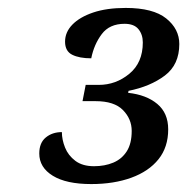

<svg xmlns="http://www.w3.org/2000/svg" viewBox="-20 -844 472 484"><path d="M210 -380Q147 -380 113 -401Q79 -422 79 -457Q79 -484 95.5 -497.5Q112 -511 136 -511Q136 -492 144 -472Q152 -452 170 -438.5Q188 -425 217 -425Q244 -425 265.5 -434Q287 -443 299.5 -462.5Q312 -482 312 -514Q312 -544 290 -566.5Q268 -589 221 -589H188L196 -630H229Q272 -630 306 -658Q340 -686 340 -737Q340 -757 329 -770.5Q318 -784 294 -784Q256 -784 236.5 -758Q217 -732 210 -697Q180 -697 162 -706Q144 -715 144 -739Q144 -763 162.5 -782Q181 -801 215 -812.5Q249 -824 297 -824Q366 -824 399 -797.5Q432 -771 432 -733Q432 -681 395.5 -653.5Q359 -626 304 -615L303 -610Q349 -605 376.5 -582Q404 -559 404 -518Q404 -473 379.5 -442.5Q355 -412 311 -396Q267 -380 210 -380Z"/></svg>

Font: NotoSerifTamilSlanted
Style: Italic
Weight: 400
Italic angle: -12°
Designer: Indian Type Foundry, Tom Grace, and the Monotype Design Team
Foundry: Monotype Imaging Inc.
Version: Version 2.001